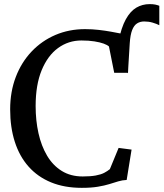

<svg xmlns="http://www.w3.org/2000/svg" viewBox="-20 -893 787 924"><path d="M595.6 -540.7 560.1 -573.5 550.4 -694.1Q563.8 -760.8 585.4 -799.9Q607 -839 635.9 -856.1Q664.9 -873.2 700.3 -873.2Q716 -873.2 726.9 -871Q737.8 -868.7 746.7 -865.2V-771.7Q733.5 -778.5 714.5 -784.1Q695.5 -789.7 673.8 -789.7Q654.4 -789.7 639.6 -780.3Q624.7 -770.9 615.9 -748.1Q607 -725.2 604.4 -684.9ZM373.5 11Q290 11 225.7 -15.4Q161.3 -41.9 117.5 -91.3Q73.7 -140.7 51.3 -210.4Q28.9 -280.1 28.9 -366.6Q28.9 -452.2 56.2 -523.1Q83.4 -593.9 132.4 -645.4Q181.4 -696.9 246.9 -724.9Q312.5 -752.8 389.3 -752.8Q423.8 -752.8 455.2 -749.1Q486.6 -745.5 514.1 -740.5Q541.7 -735.5 564.9 -730.9Q588.1 -726.3 605.3 -724.2L596 -542.5H529.7L504.4 -669.3Q496.4 -676.7 478.7 -683.2Q460.9 -689.7 434.1 -693.9Q407.3 -698.2 371.9 -698.2Q309.2 -698.2 259.3 -661.8Q209.5 -625.4 180.5 -555.1Q151.5 -484.8 151.5 -382.6Q151.5 -313.1 165.2 -251.7Q178.9 -190.4 206.7 -143.6Q234.5 -96.8 277.3 -70.3Q320 -43.8 378 -43.8Q416 -43.8 440.8 -48.4Q465.6 -53 481.3 -61.1Q497 -69.3 508.7 -79L550.8 -181.2L613.2 -173L589.6 -27Q568.4 -26.1 548.8 -20.1Q529.2 -14.1 506 -6.9Q482.8 0.3 450.9 5.6Q419.1 11 373.5 11Z"/></svg>

Font: Merriweather Light
Style: Regular
Weight: 300
Version: Version 2.100